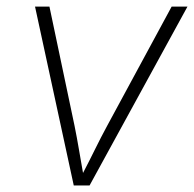

<svg xmlns="http://www.w3.org/2000/svg" viewBox="-20 -566 592 586"><path d="M205.1 0 86.9 -545.9H130.9L207.5 -182.1Q214.8 -146 220.9 -109.9Q227.1 -73.7 233.4 -38.1Q252 -73.7 269.8 -109.9Q287.6 -146 307.1 -182.1L503.9 -545.9H552.2L253.4 0Z"/></svg>

Font: Inter Extra Light
Style: Italic
Weight: 200
Italic angle: -9.39999°
Designer: Rasmus Andersson
Foundry: rsms
Version: Version 4.000;git-3c8e0fc